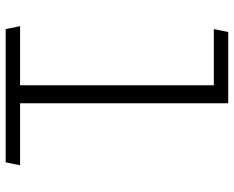

<svg xmlns="http://www.w3.org/2000/svg" viewBox="-92 -712 805 660"><g transform="rotate(90 310.0 -382.5)"><path d="M273.5 0V-738L296 -715.5H80.5L90.5 -765H335.5V0ZM70.5 -49.5H548.5L538.5 0H80.5Z"/></g></svg>

Font: Monaspace Argon Var
Style: Regular
Weight: 400
Designer: Riley Cran and the Lettermatic Team
Version: Version 1.000 (Monaspace Argon Var)